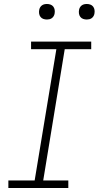

<svg xmlns="http://www.w3.org/2000/svg" viewBox="-20 -944 495 964"><path d="M22 0V-38H154L263 -697H136V-735H438V-697H305L197 -38H323V0ZM416 -846Q406 -846 397.5 -849Q389 -852 383.5 -859Q378 -866 376.5 -875.5Q375 -885 377 -895Q378 -901 381.5 -907Q385 -913 390.5 -917Q396 -921 402.5 -922.5Q409 -924 416 -924Q425 -924 433.5 -921Q442 -918 447.5 -911Q453 -904 454.5 -894.5Q456 -885 454 -875Q453 -869 449.5 -863Q446 -857 440.5 -853Q435 -849 428.5 -847.5Q422 -846 416 -846ZM216 -846Q206 -846 197.5 -849Q189 -852 183.5 -859Q178 -866 176.5 -875.5Q175 -885 177 -895Q178 -901 181.5 -907Q185 -913 190.5 -917Q196 -921 202.5 -922.5Q209 -924 216 -924Q225 -924 233.5 -921Q242 -918 247.5 -911Q253 -904 254.5 -894.5Q256 -885 254 -875Q253 -869 249.5 -863Q246 -857 240.5 -853Q235 -849 228.5 -847.5Q222 -846 216 -846Z"/></svg>

Font: Iosevka Etoile XLtObl
Style: Regular
Weight: 200
Italic angle: -9°
Designer: Belleve Invis
Foundry: Belleve Invis
Version: Version 15.5.2; ttfautohint (v1.8.4)